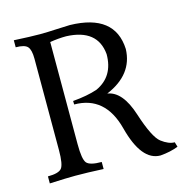

<svg xmlns="http://www.w3.org/2000/svg" viewBox="-104 -794 883 902"><g transform="rotate(-15 337.5 -343.0)"><path d="M567.4 7.8Q475.1 7.8 431.4 -160.4Q387.7 -328.6 237.3 -328.6L236.8 -345.7Q307.1 -351.6 356 -368.2Q445.8 -409.2 445.8 -517.6Q434.6 -642.1 283.7 -647.9Q246.6 -647.9 204.6 -641.1V-144Q204.6 -70.8 219.7 -52.5Q234.9 -34.2 292.5 -34.2V0Q214.4 -3.9 155.8 -3.9Q114.7 -3.9 30.8 0V-34.2Q82.5 -34.2 97.7 -52Q112.8 -69.8 112.8 -140.1V-585Q112.8 -627 99.1 -643.1Q85.4 -659.2 41.5 -659.2V-693.4Q124 -689 168.5 -689Q201.2 -689 249.8 -691.7Q298.3 -694.3 314.5 -694.3Q531.7 -689.5 539.1 -517.6Q535.2 -394.5 400.9 -337.9Q472.7 -327.1 511.2 -207Q549.8 -86.9 584 -60.8Q618.2 -34.7 647.9 -34.7L654.8 -11.2Q616.2 3.9 567.4 7.8Z"/></g></svg>

Font: Kelvinch
Style: Regular
Weight: 400
Designer: Paul James MIller
Foundry: High-Logic / Made with FontCreator
Version: Version 3.30 September 23, 2016